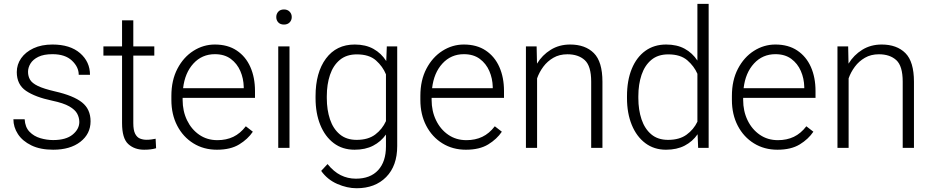

<svg xmlns="http://www.w3.org/2000/svg" viewBox="-20 -770 4855 1000"><path d="M393.1 -134.8Q393.1 -156.7 382.3 -177.5Q371.6 -198.2 341.1 -215.8Q310.5 -233.4 252 -245.6Q163.6 -264.2 115.5 -296.9Q67.4 -329.6 67.4 -394.5Q67.4 -434.1 90.1 -466.6Q112.8 -499 154.5 -518.6Q196.3 -538.1 253.4 -538.1Q345.2 -538.1 397 -493.2Q448.7 -448.2 448.7 -380.4H390.1Q390.1 -420.9 354.7 -454.3Q319.3 -487.8 253.4 -487.8Q208 -487.8 179.9 -474.1Q151.9 -460.4 138.9 -439.2Q126 -418 126 -396Q126 -373 136.5 -355Q147 -336.9 177.2 -322.3Q207.5 -307.6 266.6 -293.9Q362.8 -272 407.2 -236.6Q451.7 -201.2 451.7 -138.2Q451.7 -72.8 398.7 -31.5Q345.7 9.8 256.8 9.8Q189.9 9.8 143.6 -12.7Q97.2 -35.2 73.5 -71.5Q49.8 -107.9 49.8 -148.9H108.4Q110.8 -107.4 133.8 -83.7Q156.7 -60.1 190.2 -50.3Q223.6 -40.5 256.8 -40.5Q323.7 -40.5 358.4 -69.1Q393.1 -97.7 393.1 -134.8Z M783.7 -528.3V-480.5H674.3V-128.9Q674.3 -92.3 683.8 -73.5Q693.4 -54.7 709.2 -48.3Q725.1 -42 743.2 -42Q756.3 -42 768.6 -43.7Q780.8 -45.4 790.5 -47.4L793 2Q767.6 9.8 730.5 9.8Q680.2 9.8 647.9 -19.8Q615.7 -49.3 615.7 -128.9V-480.5H518.6V-528.3H615.7V-664.1H674.3V-528.3Z M1109.9 9.8Q1041 9.8 987.3 -23.4Q933.6 -56.6 903.1 -115.2Q872.6 -173.8 872.6 -249.5V-270.5Q872.6 -352.1 904.1 -412.1Q935.5 -472.2 987.3 -505.1Q1039.1 -538.1 1099.1 -538.1Q1166.5 -538.1 1213.1 -506.8Q1259.8 -475.6 1283.9 -421.1Q1308.1 -366.7 1308.1 -295.9V-260.3H931.2V-249.5Q931.2 -191.4 954.1 -143.8Q977.1 -96.2 1017.8 -68.1Q1058.6 -40 1112.3 -40Q1158.7 -40 1195.1 -57.4Q1231.4 -74.7 1260.3 -112.3L1296.9 -84Q1271 -45.4 1225.8 -17.8Q1180.7 9.8 1109.9 9.8ZM1099.1 -487.8Q1032.2 -487.8 987.5 -439.2Q942.9 -390.6 933.6 -310.5H1249.5V-316.9Q1248.5 -361.3 1231.7 -400.1Q1214.8 -439 1181.9 -463.4Q1148.9 -487.8 1099.1 -487.8Z M1418.9 -681.2Q1418.9 -697.8 1429.4 -709.2Q1439.9 -720.7 1459 -720.7Q1477.5 -720.7 1488.5 -709.2Q1499.5 -697.8 1499.5 -681.2Q1499.5 -664.6 1488.5 -653.3Q1477.5 -642.1 1459 -642.1Q1439.9 -642.1 1429.4 -653.3Q1418.9 -664.6 1418.9 -681.2ZM1487.8 -528.3V0H1429.2V-528.3Z M1623.5 -258.8V-269Q1623.5 -392.1 1677.7 -465.1Q1731.9 -538.1 1827.6 -538.1Q1884.3 -538.1 1925 -515.4Q1965.8 -492.7 1991.7 -452.1L1994.6 -528.3H2048.8V-9.3Q2048.8 93.8 1991.2 152.1Q1933.6 210.4 1837.4 210.4Q1788.1 210.4 1736.6 188Q1685.1 165.5 1652.8 120.1L1686 84.5Q1717.8 124 1754.4 142.3Q1791 160.6 1833.5 160.6Q1908.7 160.6 1949.5 116.2Q1990.2 71.8 1990.2 -7.3V-69.3Q1963.9 -32.2 1923.3 -11.2Q1882.8 9.8 1826.7 9.8Q1763.7 9.8 1718.3 -24.4Q1672.9 -58.6 1648.2 -119.4Q1623.5 -180.2 1623.5 -258.8ZM1682.1 -269V-258.8Q1682.1 -197.8 1698.7 -148.4Q1715.3 -99.1 1749.8 -70.3Q1784.2 -41.5 1837.4 -41.5Q1897.5 -41.5 1934.3 -69.3Q1971.2 -97.2 1990.2 -139.2V-382.8Q1973.6 -423.8 1938.2 -455.3Q1902.8 -486.8 1838.4 -486.8Q1784.7 -486.8 1750 -458Q1715.3 -429.2 1698.7 -379.9Q1682.1 -330.6 1682.1 -269Z M2406.7 9.8Q2337.9 9.8 2284.2 -23.4Q2230.5 -56.6 2200 -115.2Q2169.4 -173.8 2169.4 -249.5V-270.5Q2169.4 -352.1 2200.9 -412.1Q2232.4 -472.2 2284.2 -505.1Q2335.9 -538.1 2396 -538.1Q2463.4 -538.1 2510 -506.8Q2556.6 -475.6 2580.8 -421.1Q2605 -366.7 2605 -295.9V-260.3H2228V-249.5Q2228 -191.4 2251 -143.8Q2273.9 -96.2 2314.7 -68.1Q2355.5 -40 2409.2 -40Q2455.6 -40 2491.9 -57.4Q2528.3 -74.7 2557.1 -112.3L2593.8 -84Q2567.9 -45.4 2522.7 -17.8Q2477.5 9.8 2406.7 9.8ZM2396 -487.8Q2329.1 -487.8 2284.4 -439.2Q2239.7 -390.6 2230.5 -310.5H2546.4V-316.9Q2545.4 -361.3 2528.6 -400.1Q2511.7 -439 2478.8 -463.4Q2445.8 -487.8 2396 -487.8Z M2935.1 -487.3Q2893.6 -487.3 2862.3 -469.2Q2831.1 -451.2 2809.8 -422.6Q2788.6 -394 2777.3 -361.8V0H2719.2V-528.3H2774.9L2776.9 -438.5Q2804.2 -483.4 2848.4 -510.7Q2892.6 -538.1 2949.2 -538.1Q3028.3 -538.1 3073 -493.4Q3117.7 -448.7 3117.7 -344.2V0H3059.1V-344.7Q3059.1 -426.3 3025.6 -456.8Q2992.2 -487.3 2935.1 -487.3Z M3245.6 -258.8V-269Q3245.6 -351.1 3270.5 -411.6Q3295.4 -472.2 3341.1 -505.1Q3386.7 -538.1 3449.7 -538.1Q3505.9 -538.1 3546.1 -516.1Q3586.4 -494.1 3612.3 -454.6V-750H3670.9V0H3616.2L3613.3 -70.8Q3587.4 -33.2 3546.4 -11.7Q3505.4 9.8 3448.7 9.8Q3386.7 9.8 3341.1 -24.4Q3295.4 -58.6 3270.5 -119.4Q3245.6 -180.2 3245.6 -258.8ZM3304.7 -269V-258.8Q3304.7 -197.8 3321.3 -148.4Q3337.9 -99.1 3372.1 -70.3Q3406.2 -41.5 3459.5 -41.5Q3518.6 -41.5 3555.7 -68.4Q3592.8 -95.2 3612.3 -136.2V-385.7Q3595.2 -425.3 3559.6 -456.1Q3523.9 -486.8 3460.4 -486.8Q3406.7 -486.8 3372.3 -458Q3337.9 -429.2 3321.3 -379.9Q3304.7 -330.6 3304.7 -269Z M4029.3 9.8Q3960.4 9.8 3906.7 -23.4Q3853 -56.6 3822.5 -115.2Q3792 -173.8 3792 -249.5V-270.5Q3792 -352.1 3823.5 -412.1Q3855 -472.2 3906.7 -505.1Q3958.5 -538.1 4018.6 -538.1Q4085.9 -538.1 4132.6 -506.8Q4179.2 -475.6 4203.4 -421.1Q4227.5 -366.7 4227.5 -295.9V-260.3H3850.6V-249.5Q3850.6 -191.4 3873.5 -143.8Q3896.5 -96.2 3937.3 -68.1Q3978 -40 4031.7 -40Q4078.1 -40 4114.5 -57.4Q4150.9 -74.7 4179.7 -112.3L4216.3 -84Q4190.4 -45.4 4145.3 -17.8Q4100.1 9.8 4029.3 9.8ZM4018.6 -487.8Q3951.7 -487.8 3907 -439.2Q3862.3 -390.6 3853 -310.5H4168.9V-316.9Q4168 -361.3 4151.1 -400.1Q4134.3 -439 4101.3 -463.4Q4068.4 -487.8 4018.6 -487.8Z M4557.6 -487.3Q4516.1 -487.3 4484.9 -469.2Q4453.6 -451.2 4432.4 -422.6Q4411.1 -394 4399.9 -361.8V0H4341.8V-528.3H4397.5L4399.4 -438.5Q4426.8 -483.4 4470.9 -510.7Q4515.1 -538.1 4571.8 -538.1Q4650.9 -538.1 4695.6 -493.4Q4740.2 -448.7 4740.2 -344.2V0H4681.6V-344.7Q4681.6 -426.3 4648.2 -456.8Q4614.7 -487.3 4557.6 -487.3Z"/></svg>

Font: Vazirmatn RD UI FD ExtraLight
Style: Regular
Weight: 200
Designer: Saber Rastikerdar
Foundry: Saber Rastikerdar
Version: Version 33.003